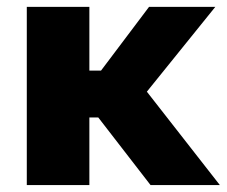

<svg xmlns="http://www.w3.org/2000/svg" viewBox="-20 -536 657 556"><path d="M57.6 0H238.8V-195.8H264.6L416 0H616.7L405.3 -270.5L603.5 -516.1H411.6L272.5 -331.5H238.8V-516.1H57.6Z"/></svg>

Font: Roboto Flex
Style: wght 900 wdth 100 opsz 14.0 GRAD 0.00 slnt 0.00 XTRA 468 XOPQ 96 YOPQ 79 YTLC 514 YTUC 712 YTAS 750 YTDE -203.00 YTFI 738
Weight: 900
Designer: Berlow after Robertson
Foundry: Google
Version: Version 3.100